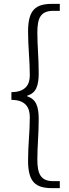

<svg xmlns="http://www.w3.org/2000/svg" viewBox="-20 -804 355 992"><path d="M249 168H289V132H256C191 132 173 96 173 20C173 -50 180 -110 180 -189C180 -254 166 -292 121 -306V-310C166 -323 180 -360 180 -426C180 -506 173 -566 173 -636C173 -713 191 -748 256 -748H289V-784H249C165 -784 125 -754 125 -641C125 -560 134 -493 134 -415C134 -372 116 -328 39 -328V-288C116 -288 134 -244 134 -198C134 -122 125 -56 125 26C125 138 165 168 249 168Z"/></svg>

Font: Source Han Sans SC Light
Style: Regular
Weight: 300
Designer: Ryoko NISHIZUKA (kana & ideographs); Paul D. Hunt (Latin, Greek & Cyrillic); Wenlong ZHANG (bopomofo); Sandoll Communica
Foundry: Adobe Systems Incorporated
Version: Version 1.004;PS 1.004;hotconv 1.0.82;makeotf.lib2.5.63406